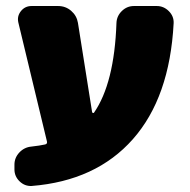

<svg xmlns="http://www.w3.org/2000/svg" viewBox="-20 -540 630 638"><path d="M501 -520Q524 -520 541 -503Q558 -486 557 -463Q544 -216 421.5 -77.5Q299 61 85 78Q62 79 45 62.5Q28 46 28 23V7Q28 -16 44.5 -33.5Q61 -51 85 -53Q112 -56 130 -60Q138 -62 136 -70L41 -465Q36 -486 49.5 -503Q63 -520 85 -520H173Q198 -520 216.5 -504Q235 -488 239 -464L286 -168Q286 -166 288 -165Q290 -164 292 -165Q360 -263 367 -464Q368 -487 385 -503.5Q402 -520 425 -520Z"/></svg>

Font: Rounded Mplus 1c Black
Style: Regular
Weight: 900
Version: Version 1.059.20150529